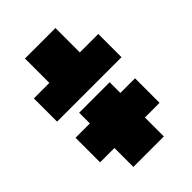

<svg xmlns="http://www.w3.org/2000/svg" viewBox="-198 -741 824 824"><g transform="rotate(-45 213.5 -329.0)"><path d="M409 -510V-369H18V-510H112V-658H297V-510ZM297 -264H386V-115H297V0H112V-115H25V-264H112V-329H297Z"/></g></svg>

Font: Saira Stencil
Style: Regular
Weight: 400
Designer: Hector Gatti with collaboration of the Omnibus-Type team
Foundry: Omnibus-Type
Version: Version 1.003